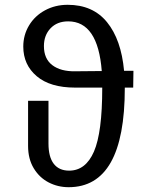

<svg xmlns="http://www.w3.org/2000/svg" viewBox="-20 -769 640 800"><path d="M535 -404H500V-402Q500 11 266 11Q221 11 182.5 -9Q144 -29 120.5 -68Q97 -107 97 -161V-349H182V-171Q182 -115 204 -86.5Q226 -58 268 -58Q337 -58 371.5 -137.5Q406 -217 406 -402V-404H293Q189 -404 133 -451.5Q77 -499 77 -575Q77 -623 101 -663Q125 -703 167.5 -726Q210 -749 262 -749Q367 -749 426 -676.5Q485 -604 497 -474H536ZM404 -473Q388 -680 264 -680Q218 -680 190.5 -651Q163 -622 163 -577Q163 -524 198 -497.5Q233 -471 293 -472Z"/></svg>

Font: FiraDG Mono
Style: Regular
Weight: 400
Designer: Carrois Corporate & Edenspiekermann AG
Foundry: Carrois Corporate GbR & Edenspiekermann AG
Version: Version 3.206